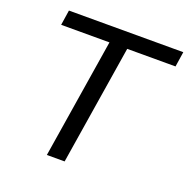

<svg xmlns="http://www.w3.org/2000/svg" viewBox="-126 -825 928 945"><g transform="rotate(20 338.0 -352.5)"><path d="M218 0 318 -626H65L77 -705H676L664 -626H411L311 0Z"/></g></svg>

Font: Nunito Sans 12pt Medium
Style: Italic
Weight: 500
Italic angle: -9°
Designer: Vernon Adams
Foundry: Vernon Adams
Version: Version 3.101;gftools[0.9.27]